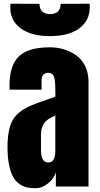

<svg xmlns="http://www.w3.org/2000/svg" viewBox="-20 -993 530 1022"><path d="M302.7 -972.7Q302.7 -973.1 457 -973.1Q458 -961.4 458 -956.1Q458 -883.8 402.1 -842.3Q346.2 -800.8 245.6 -800.8Q147 -800.8 90.8 -841.6Q34.7 -882.3 34.7 -952.6Q34.7 -962.9 36.1 -973.1L190.4 -972.7Q190.4 -944.3 205.6 -931.2Q220.7 -918 246.6 -918Q272.5 -918 287.6 -931.2Q302.7 -944.3 302.7 -972.7ZM20 -210Q20 -307.1 48.8 -356Q73.7 -397.9 135.3 -426.8Q166.5 -441.4 274.9 -478.5Q274.9 -479 274.9 -480Q274.9 -495.6 274.7 -505.4Q274.4 -515.1 274.2 -527.3Q273.9 -539.6 273.4 -546.9Q272.9 -554.2 272 -563Q271 -571.8 269.8 -576.4Q268.6 -581.1 266.4 -586.7Q264.2 -592.3 261.5 -595.2Q258.8 -598.1 255.4 -600.6Q252 -603 247.3 -604Q242.7 -605 237.3 -605Q201.2 -605 201.2 -564.9V-515.6H31.2Q30.8 -523.9 30.8 -539.6Q30.8 -644 80.3 -692.6Q129.9 -741.2 246.1 -741.2Q283.7 -741.2 318.8 -730.7Q354 -720.2 384.3 -699.5Q414.6 -678.7 432.9 -642.1Q451.2 -605.5 451.2 -558.1V0H277.3V-76.2Q268.6 -43.9 236.8 -17.6Q205.1 8.8 168.5 8.8Q142.1 8.8 122.1 4.2Q102.1 -0.5 82 -14.6Q62 -28.8 49.1 -52.5Q36.1 -76.2 28.1 -116Q20 -155.8 20 -210ZM198.2 -278.3Q198.2 -278.3 198.2 -192.9Q198.2 -127.9 237.3 -127.9Q248 -127.9 255.9 -133.8Q263.7 -139.6 267.6 -148.9Q271.5 -158.2 272.9 -167Q274.4 -175.8 274.4 -185.1V-377.9Q229.5 -359.9 213.9 -335.7Q198.2 -311.5 198.2 -278.3Z"/></svg>

Font: Anton
Style: Regular
Weight: 400
Foundry: vernon adams
Version: Version 1.000